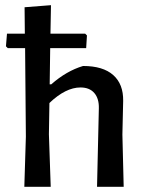

<svg xmlns="http://www.w3.org/2000/svg" viewBox="-20 -722 561 742"><path d="M74 0 80 -194 77 -536H10L3 -543L7 -592H76L75 -694L177 -702L175 -592H309L316 -585L313 -536H174L172 -396H178Q237 -448 301 -467Q378 -467 417.5 -432Q457 -397 456 -332L453 -202L458 0H355L362 -303Q363 -341 344.5 -362.5Q326 -384 291 -384Q234 -384 171 -324L169 -203L176 0Z"/></svg>

Font: Alegreya Sans Medium
Style: Regular
Weight: 500
Designer: Juan Pablo del Peral
Foundry: Huerta Tipografica
Version: Version 2.007